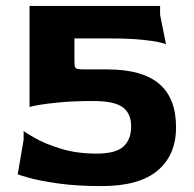

<svg xmlns="http://www.w3.org/2000/svg" viewBox="-20 -620 656 650"><path d="M344 -385Q461 -385 518.5 -336.5Q576 -288 576 -189Q576 -95 513.5 -42.5Q451 10 324 10Q240 10 176.5 1Q113 -8 76.5 -18.5Q40 -29 40 -30L60 -147V-177Q60 -175 95 -154.5Q130 -134 184.5 -117Q239 -100 306 -100Q372 -100 398 -124Q424 -148 424 -192Q424 -236 395.5 -257Q367 -278 295 -278Q231 -278 183 -273.5Q135 -269 110.5 -264.5Q86 -260 80 -258V-600H522V-570L542 -470Q542 -471 523 -476Q504 -481 460 -485.5Q416 -490 344 -490H232V-415Q232 -398 234 -393Q236 -388 243 -386.5Q250 -385 272 -385Z"/></svg>

Font: Red Rose Bold
Style: Regular
Weight: 700
Designer: jaikishan Patel
Version: Version 1.000